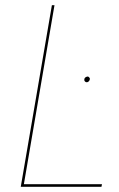

<svg xmlns="http://www.w3.org/2000/svg" viewBox="-20 -720 457 740"><path d="M190 -700 72 -10H373L371 0H60L180 -700ZM305 -414Q305 -417 307 -419.5Q309 -422 312 -423.5Q315 -425 317 -425Q320 -425 322 -423.5Q324 -422 325.5 -419.5Q327 -417 326 -414Q326 -412 324 -409Q322 -406 319.5 -404.5Q317 -403 314 -403Q310 -403 307 -406.5Q304 -410 305 -414Z"/></svg>

Font: Jost Thin
Style: Italic
Weight: 200
Italic angle: -5°
Version: Version 3.710